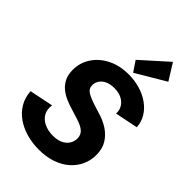

<svg xmlns="http://www.w3.org/2000/svg" viewBox="-282 -1075 1197 1197"><g transform="rotate(45 317.0 -476.5)"><path d="M300.8 12.7Q243.2 12.7 191.4 -2Q139.6 -16.6 99.4 -44.9Q59.1 -73.2 34.7 -114.5Q10.3 -155.8 6.8 -209L164.6 -241.2Q157.7 -202.1 174.1 -172.6Q190.4 -143.1 223.9 -127Q257.3 -110.8 302.2 -110.8Q341.8 -110.8 368.4 -124Q395 -137.2 408.7 -159.2Q422.4 -181.2 422.4 -207Q422.4 -238.3 401.1 -257.6Q379.9 -276.9 332.5 -291.5L268.1 -311.5Q239.3 -319.8 209.5 -332.5Q179.7 -345.2 154.5 -365.2Q129.4 -385.3 114 -415.5Q98.6 -445.8 98.6 -489.3Q98.6 -551.8 132.3 -603.3Q166 -654.8 226.3 -685.3Q286.6 -715.8 366.7 -715.8Q418.9 -715.8 466.1 -701.9Q513.2 -688 550 -661.9Q586.9 -635.7 609.1 -599.6Q631.3 -563.5 634.3 -518.1L482.4 -487.3Q484.4 -515.1 470.9 -539.1Q457.5 -563 430.2 -577.6Q402.8 -592.3 362.8 -592.3Q325.7 -592.3 301 -580.1Q276.4 -567.9 264.2 -548.6Q252 -529.3 252 -507.8Q252 -476.6 279.1 -460.2Q306.2 -443.8 356.4 -428.2L412.6 -410.6Q455.1 -397.9 493.2 -373.3Q531.2 -348.6 554.9 -310.3Q578.6 -272 578.6 -216.8Q578.6 -171.4 560.3 -129.9Q542 -88.4 506.6 -56.4Q471.2 -24.4 419.2 -5.9Q367.2 12.7 300.8 12.7ZM377.9 -742.2 332 -810.5 505.4 -965.8 572.8 -857.9Z"/></g></svg>

Font: Schibsted Grotesk
Style: Bold Italic
Weight: 700
Italic angle: -12°
Designer: Bakken & Baeck AS, Henrik Kongsvoll
Foundry: Schibsted ASA
Version: Version 1.100;gftools[0.9.25]